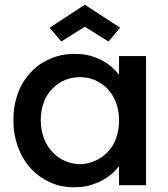

<svg xmlns="http://www.w3.org/2000/svg" viewBox="-20 -790 718 819"><path d="M37.1 -277.8Q37.1 -340.8 57.1 -394Q76.2 -444.8 112.8 -482.9Q147 -520 195.8 -540Q242.7 -560.1 296.9 -560.1Q334 -560.1 360.8 -553.2Q386.2 -546.9 414.1 -533.2Q438 -520 457 -503.9Q475.6 -486.8 487.8 -471.2V-550.8H603V0H487.8V-82Q474.6 -63.5 456.1 -47.9Q438.5 -32.7 413.1 -19Q392.1 -8.3 358.9 2Q331.1 8.8 294.9 8.8Q239.3 8.8 193.8 -12.2Q145 -34.7 111.8 -70.8Q77.1 -108.4 57.1 -162.1Q37.1 -215.3 37.1 -277.8ZM153.8 -277.8Q153.8 -235.4 168 -198.2Q181.2 -164.1 206.1 -139.2Q229 -114.7 258.8 -103Q289.1 -89.8 320.8 -89.8Q352.5 -89.8 382.8 -103Q412.6 -114.7 437 -139.2Q461.4 -163.6 474.1 -196.8Q487.8 -232.4 487.8 -275.9Q487.8 -319.3 474.1 -355Q461.9 -386.2 437 -413.1Q412.6 -436 382.8 -449.2Q353 -460.9 320.8 -460.9Q289.1 -460.9 258.8 -449.2Q230 -438 206.1 -414.1Q180.7 -390.1 168 -356.9Q153.8 -319.8 153.8 -277.8ZM191.9 -671.9 341.8 -770 492.2 -671.9 442.9 -612.8 341.8 -675.8 241.2 -612.8Z"/></svg>

Font: PoppinsZ Medium
Style: Regular
Weight: 500
Designer: Ninad Kale (Devanagari), Jonny Pinhorn (Latin)
Foundry: Indian Type Foundry
Version: Version 3.002;FEAKit 1.0